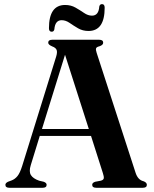

<svg xmlns="http://www.w3.org/2000/svg" viewBox="-20 -888 726 908"><path d="M200.5 -14Q200.5 0 182 0H24Q5.5 0 5.5 -14Q5.5 -22.5 18 -28.5L35.5 -35Q51 -41 62.8 -55.5Q74.5 -70 85 -103.5L245.5 -620Q252 -641 247.8 -651.8Q243.5 -662.5 227 -668.5Q208 -676.5 208 -686Q208 -700 227 -700H449Q468 -700 468 -686Q468 -675 450 -669Q437 -666 434.5 -659.8Q432 -653.5 437 -638.5L621 -71.5Q632 -37 658.5 -31Q674.5 -25 674.5 -14Q674.5 0 655.5 0H435Q416 0 416 -14Q416 -24 430.5 -28.5L457 -33.5Q469.5 -37 470.8 -45Q472 -53 466.5 -69.5L410.5 -245H168L125.5 -107Q116 -76.5 126.2 -60Q136.5 -43.5 165 -33.5L186.5 -28.5Q200.5 -23.5 200.5 -14ZM178.5 -278H400L287.5 -629ZM398.5 -741.5Q371 -741.5 349.2 -754.2Q327.5 -767 309 -779.8Q290.5 -792.5 271.5 -792.5Q240.5 -792.5 237 -749Q234.5 -738 224.5 -738Q211.5 -738 211.5 -754.5Q211.5 -864.5 288 -864.5Q315.5 -864.5 337.2 -852Q359 -839.5 377.5 -826.8Q396 -814 415 -814Q446.5 -814 449.5 -857Q452 -868.5 462.5 -868.5Q475 -868.5 475 -851.5Q475 -741.5 398.5 -741.5Z"/></svg>

Font: Fraunces 72pt S000 SemiBold
Style: Regular
Weight: 600
Version: Version 1.000; ttfautohint (v1.8.3)